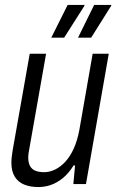

<svg xmlns="http://www.w3.org/2000/svg" viewBox="-20 -743 472 775"><path d="M135 12Q102 12 77.5 2Q53 -8 39.5 -30Q26 -52 26 -86Q26 -98 27.5 -110.5Q29 -123 31 -136L100 -526H166L99 -146Q97 -136 95.5 -126Q94 -116 94 -107Q94 -87 101 -73.5Q108 -60 122.5 -54Q137 -48 158 -48Q180 -48 202 -58.5Q224 -69 243.5 -90Q263 -111 277.5 -143Q292 -175 300 -217L354 -526H419L327 0H276L283 -75H277Q257 -43 233.5 -24Q210 -5 185.5 3.5Q161 12 135 12ZM187 -591 253 -723H321V-720L239 -591ZM295 -591 360 -723H429V-720L348 -591Z"/></svg>

Font: Archivo Condensed Light
Style: Italic
Weight: 300
Width: 3
Italic angle: -10°
Designer: Hector Gatti
Foundry: Omnibus-Type
Version: Version 2.001